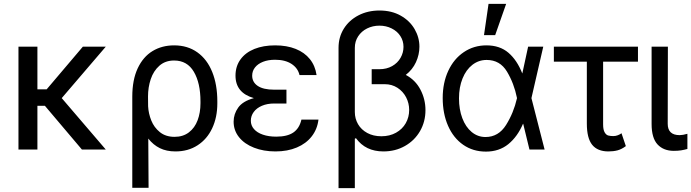

<svg xmlns="http://www.w3.org/2000/svg" viewBox="-20 -771 3564 990"><path d="M172.9 -310.5H220.7L407.2 -530.3H525.4L298.3 -265.1L525.4 0H402.3L211.4 -225.6H172.9V0H75.2V-530.3H172.9Z M877.9 -537.1Q947.3 -537.1 997.6 -501.2Q1047.9 -465.3 1074.2 -400.1Q1100.6 -335 1100.6 -248V-238.3Q1100.6 -166 1074.2 -109.9Q1047.9 -53.7 999 -22Q950.2 9.8 884.8 9.8Q838.4 9.8 804.2 -7.1Q770 -23.9 744.6 -56.6L746.1 197.3H662.1V-272.5Q662.1 -358.9 689.9 -418.5Q717.8 -478 766.4 -507.6Q814.9 -537.1 877.9 -537.1ZM743.7 -223.1Q745.6 -186 760 -149.9Q774.4 -113.8 804.4 -89.6Q834.5 -65.4 879.9 -65.4Q923.8 -65.4 954.1 -88.6Q984.4 -111.8 999 -151.1Q1013.7 -190.4 1013.7 -238.3V-248Q1013.7 -342.8 979.5 -400.9Q945.3 -459 877.9 -459Q832 -459 801.8 -432.1Q771.5 -405.3 757.3 -363Q743.2 -320.8 743.2 -273.4Z M1289.1 -265.1Q1194.3 -292 1194.3 -380.9Q1194.3 -429.2 1220 -464.6Q1245.6 -500 1291.7 -518.6Q1337.9 -537.1 1398.4 -537.1Q1459 -537.1 1504.6 -518.8Q1550.3 -500.5 1577.9 -466.1Q1605.5 -431.6 1612.3 -383.8H1524.4Q1516.1 -419.9 1483.2 -441.4Q1450.2 -462.9 1398.4 -462.9Q1362.8 -462.9 1336.2 -452.4Q1309.6 -441.9 1294.9 -423.3Q1280.3 -404.8 1280.3 -380.9Q1280.3 -347.2 1309.1 -327.9Q1337.9 -308.6 1393.6 -308.6H1457V-237.3H1393.6Q1357.9 -237.3 1330.6 -225.6Q1303.2 -213.9 1288.3 -193.6Q1273.4 -173.3 1273.4 -148.4Q1273.4 -124 1289.6 -105.5Q1305.7 -86.9 1335.4 -76.7Q1365.2 -66.4 1404.3 -66.4Q1461.4 -66.4 1492.7 -87.9Q1523.9 -109.4 1534.2 -154.3H1622.1Q1616.2 -105 1587.4 -67.9Q1558.6 -30.8 1510.5 -10.5Q1462.4 9.8 1400.4 9.8Q1338.9 9.8 1289.6 -9.5Q1240.2 -28.8 1212.4 -63.7Q1184.6 -98.6 1184.6 -143.6Q1184.6 -183.1 1208.3 -216.3Q1231.9 -249.5 1289.1 -265.1Z M2142.6 -530.3Q2142.6 -489.3 2124.8 -450.4Q2106.9 -411.6 2072.3 -384.8Q2122.1 -358.4 2147.9 -308.8Q2173.8 -259.3 2173.8 -203.1Q2173.8 -143.6 2145.8 -95Q2117.7 -46.4 2068.1 -18.3Q2018.6 9.8 1957 9.8Q1864.7 9.8 1815.4 -58.6L1809.6 -55.7V199.2H1725.6V-524.4Q1725.6 -579.6 1752.9 -623.3Q1780.3 -667 1828.4 -691.9Q1876.5 -716.8 1936.5 -716.8Q1999.5 -716.8 2046.1 -690.4Q2092.8 -664.1 2117.7 -621.1Q2142.6 -578.1 2142.6 -530.3ZM1946.3 -68.4Q1989.3 -68.4 2022 -86.7Q2054.7 -105 2072.3 -136Q2089.8 -167 2089.8 -204.1Q2089.8 -238.8 2074 -269.3Q2058.1 -299.8 2029.3 -318.4Q2000.5 -336.9 1963.9 -336.9H1896.5V-414.1H1935.5Q1973.6 -414.1 2002 -430.2Q2030.3 -446.3 2045.4 -472.9Q2060.5 -499.5 2060.5 -529.3Q2060.5 -560.5 2044.2 -585.4Q2027.8 -610.4 1999.3 -624.5Q1970.7 -638.7 1936.5 -638.7Q1901.9 -638.7 1872.8 -624.3Q1843.8 -609.9 1826.7 -583.7Q1809.6 -557.6 1809.6 -524.4V-193.4Q1809.6 -159.2 1826.2 -130.6Q1842.8 -102.1 1874 -85.2Q1905.3 -68.4 1946.3 -68.4Z M2262.7 -265.6Q2262.7 -344.2 2291.5 -406Q2320.3 -467.8 2371.8 -502.4Q2423.3 -537.1 2488.3 -537.1Q2557.1 -537.1 2601.6 -499Q2646 -460.9 2672.9 -392.6H2673.3L2703.1 -530.3H2781.2L2720.2 -265.1L2788.1 0H2710L2677.7 -132.8H2676.8Q2648.4 -66.4 2601.1 -27.8Q2553.7 10.7 2485.4 10.7Q2418.9 10.7 2368.4 -24.4Q2317.9 -59.6 2290.3 -122.3Q2262.7 -185.1 2262.7 -265.6ZM2483.4 -64.5Q2550.3 -64.5 2589.4 -126.7Q2628.4 -189 2645.5 -263.7L2646 -265.1L2645.5 -266.6Q2630.4 -341.3 2594.2 -401.6Q2558.1 -461.9 2489.3 -461.9Q2448.2 -461.9 2415.8 -436.8Q2383.3 -411.6 2365 -366.5Q2346.7 -321.3 2346.7 -263.7Q2346.7 -207 2363.8 -161.6Q2380.9 -116.2 2412.1 -90.3Q2443.4 -64.5 2483.4 -64.5ZM2499 -751H2589.8L2533.2 -589.8H2475.6Z M3269.5 -453.1H3089.8V-129.9Q3089.8 -102.1 3097.7 -88.6Q3105.5 -75.2 3116.2 -72.3Q3127 -69.3 3142.6 -69.3Q3154.3 -69.3 3165.8 -73.7Q3177.2 -78.1 3184.6 -84L3207 -17.6Q3185.5 -1.5 3164.3 4.2Q3143.1 9.8 3117.2 9.8Q3061 9.8 3033.4 -24.4Q3005.9 -58.6 3005.9 -133.8V-453.1H2835.9V-530.3H3269.5Z M3423.8 -530.3 3422.9 -132.8Q3422.9 -74.2 3484.4 -74.2Q3500.5 -74.2 3524.4 -81.1V-2.9Q3508.3 1.5 3492.2 4.2Q3476.1 6.8 3454.1 6.8Q3401.4 6.8 3370.6 -26.1Q3339.8 -59.1 3339.8 -131.8V-530.3Z"/></svg>

Font: Pretendard GOV
Style: Regular
Weight: 400
Designer: Base glyphs from Inter by Rasmus Andersson; Hangeul glyphs from Noto Sans CJK(Source Han Sans) by Jang Soo-young and Kan
Foundry: Kil Hyung-jin
Version: Version 1.309